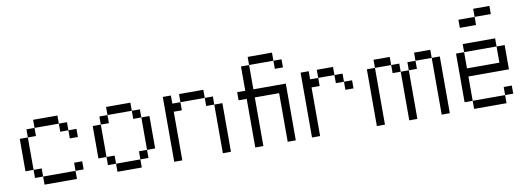

<svg xmlns="http://www.w3.org/2000/svg" viewBox="-59 -1104 3993 1458"><g transform="rotate(-10 1937.5 -375.0)"><path d="M125 -375V-125H62.5V-375ZM125 -125H187.5V-62.5H125ZM125 -437.5H187.5V-375H125ZM187.5 -62.5H437.5V0H187.5ZM187.5 -500H375V-437.5H187.5ZM375 -437.5H437.5V-375H375ZM437.5 -125H500V-62.5H437.5ZM437.5 -375H500V-312.5H437.5Z M687.5 -375V-125H625V-375ZM687.5 -125H750V-62.5H687.5ZM687.5 -437.5H750V-375H687.5ZM750 -62.5H937.5V0H750ZM750 -500H937.5V-437.5H750ZM937.5 -125H1000V-62.5H937.5ZM937.5 -437.5H1000V-375H937.5ZM1000 -375H1062.5V-125H1000Z M1250 -500V-437.5H1312.5V-375H1250V0H1187.5V-500ZM1312.5 -500H1500V-437.5H1312.5ZM1500 -437.5H1562.5V-375H1500ZM1562.5 -375H1625V0H1562.5Z M2062.5 -625H1875V-687.5H2062.5ZM1750 -437.5H1812.5V-625H1875V-437.5H2125V0H2062.5V-375H1875V0H1812.5V-375H1750ZM2062.5 -625H2125V-562.5H2062.5Z M2250 -500H2312.5V-437.5H2375V-375H2312.5V0H2250ZM2375 -500H2500V-437.5H2375ZM2500 -437.5H2562.5V-375H2500ZM2562.5 -375H2625V-312.5H2562.5Z M2750 -437.5H2812.5V0H2750ZM2812.5 -500H2937.5V-437.5H2812.5ZM2937.5 -437.5H3000V-375H2937.5ZM3000 -375H3062.5V0H3000ZM3062.5 -437.5H3125V-375H3062.5ZM3125 -500H3250V-437.5H3125ZM3250 -437.5H3312.5V0H3250Z M3750 -687.5H3625V-750H3750ZM3437.5 -437.5H3500V-312.5H3750V-437.5H3812.5V-250H3500V-62.5H3437.5ZM3500 -62.5H3750V0H3500ZM3500 -500H3750V-437.5H3500ZM3500 -687.5H3625V-625H3500ZM3750 -125H3812.5V-62.5H3750Z"/></g></svg>

Font: 寒蝉点阵体 16px
Style: Regular
Weight: 400
Designer: Designed by Warren2060
Foundry: ChillType
Version: Version 1.000